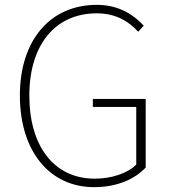

<svg xmlns="http://www.w3.org/2000/svg" viewBox="-20 -759 701 792"><path d="M368 13C463 13 536 -20 581 -68V-351H363V-318H542V-80C506 -44 440 -22 371 -22C202 -22 101 -157 101 -365C101 -573 207 -704 379 -704C460 -704 513 -669 550 -628L573 -653C536 -693 476 -739 379 -739C188 -739 62 -594 62 -365C62 -136 184 13 368 13Z"/></svg>

Font: Noto Sans CJK JP Thin
Style: Regular
Weight: 250
Designer: Ryoko NISHIZUKA (kana & ideographs); Paul D. Hunt (Latin, Greek & Cyrillic); Wenlong ZHANG (bopomofo); Sandoll Communica
Foundry: Adobe Systems Incorporated
Version: Version 1.004;PS 1.004;hotconv 1.0.82;makeotf.lib2.5.63406